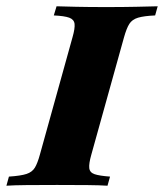

<svg xmlns="http://www.w3.org/2000/svg" viewBox="-51 -591 521 611"><path d="M-30.6 0 -22.6 -29Q15.3 -31.5 33.5 -37.5Q51.6 -43.5 60.1 -57.7Q68.5 -71.8 75.8 -98.4L179.8 -472.6Q187.9 -500.8 186.3 -514.9Q184.7 -529 169.4 -534.7Q154 -540.3 120.2 -541.9L129 -571Q150.8 -570.2 191.1 -569.4Q231.5 -568.5 287.1 -568.5Q340.3 -568.5 381.9 -569.4Q423.4 -570.2 450.8 -571L442.7 -541.9Q407.3 -540.3 388.3 -534.7Q369.4 -529 360.5 -514.9Q351.6 -500.8 343.5 -471.8L239.5 -98.4Q231.5 -70.2 233.1 -56Q234.7 -41.9 250 -36.7Q265.3 -31.5 299.2 -29L291.1 0Q267.7 -1.6 227 -2Q186.3 -2.4 130.6 -2.4Q74.2 -2.4 33.5 -2Q-7.3 -1.6 -30.6 0Z"/></svg>

Font: Playfair 5pt SemiExpanded Light Black
Style: Italic
Weight: 900
Italic angle: -15.6°
Version: Version 2.001;gftools[0.9.30]